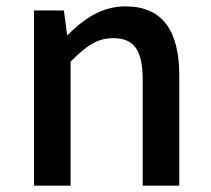

<svg xmlns="http://www.w3.org/2000/svg" viewBox="-20 -584 664 604"><path d="M87 0H202V-390C251 -439 285 -464 336 -464C401 -464 429 -427 429 -332V0H544V-346C544 -486 492 -564 375 -564C300 -564 243 -524 193 -474H191L181 -551H87Z"/></svg>

Font: Noto Sans JP Medium
Style: Regular
Weight: 500
Designer: Ryoko NISHIZUKA 西塚涼子 (kana, bopomofo & ideographs); Paul D. Hunt (Latin, Greek & Cyrillic); Sandoll Communications 산돌커뮤니
Foundry: Adobe
Version: Version 2.004;hotconv 1.0.118;makeotfexe 2.5.65603